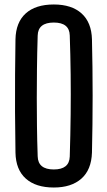

<svg xmlns="http://www.w3.org/2000/svg" viewBox="-20 -828 479 856"><path d="M220 8Q139.5 8 95 -31.8Q50.5 -71.5 49 -147.5Q47.5 -244.5 47 -330.5Q46.5 -416.5 47.2 -496.2Q48 -576 49 -652.5Q50.5 -728 94.5 -768Q138.5 -808 220 -808Q299.5 -808 343.8 -768Q388 -728 390 -652.5Q391.5 -593 392.2 -529.5Q393 -466 393 -401.2Q393 -336.5 392.2 -272.5Q391.5 -208.5 390 -147.5Q387.5 -71 342.8 -31.5Q298 8 220 8ZM220 -72.5Q289 -72.5 291 -130Q294 -227 295 -318.2Q296 -409.5 295 -496.8Q294 -584 291 -670Q289.5 -727.5 220 -727.5Q149.5 -727.5 148 -669.5Q145.5 -587.5 144.8 -520Q144 -452.5 144 -391.2Q144 -330 144.8 -267.2Q145.5 -204.5 148 -131Q149.5 -72.5 220 -72.5Z"/></svg>

Font: Big Shoulders Text Thin SemiBold
Style: Regular
Weight: 600
Version: Version 2.002